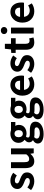

<svg xmlns="http://www.w3.org/2000/svg" viewBox="1796 -2646 1093 4725"><g transform="rotate(-90 2342.5 -283.5)"><path d="M239.3 13.7Q183.6 13.7 126 -8.3Q68.4 -30.3 26.4 -65.4L92.8 -157.2Q170.9 -95.7 243.2 -95.7Q283.2 -95.7 303.7 -111.8Q324.2 -127.9 324.2 -155.3Q324.2 -162.1 322.3 -168.5Q320.3 -174.8 315.9 -180.2Q311.5 -185.5 307.1 -189.9Q302.7 -194.3 293.9 -199.7Q285.2 -205.1 280.3 -208.5Q275.4 -211.9 263.2 -216.8Q251 -221.7 245.6 -224.1Q240.2 -226.6 226.1 -231.9Q211.9 -237.3 207 -239.3Q175.8 -251 152.3 -263.7Q128.9 -276.4 104.5 -295.9Q80.1 -315.4 66.9 -342.3Q53.7 -369.1 53.7 -402.3Q53.7 -478.5 110.8 -526.4Q168 -574.2 261.7 -574.2Q360.4 -574.2 453.1 -504.9L386.7 -416Q319.3 -463.9 265.6 -463.9Q192.4 -463.9 192.4 -410.2Q192.4 -401.4 194.8 -394Q197.3 -386.7 205.1 -380.4Q212.9 -374 218.3 -369.6Q223.6 -365.2 236.8 -359.4Q250 -353.5 256.8 -350.6Q263.7 -347.7 281.2 -341.3Q298.8 -335 305.7 -332Q339.8 -318.4 362.3 -307.1Q384.8 -295.9 410.6 -276.4Q436.5 -256.8 449.2 -228.5Q461.9 -200.2 461.9 -163.1Q461.9 -85.9 403.3 -36.1Q344.7 13.7 239.3 13.7Z M739.3 13.7Q567.4 13.7 567.4 -210V-559.6H713.9V-228.5Q713.9 -165 732.4 -138.7Q751 -112.3 792 -112.3Q826.2 -112.3 851.6 -127.9Q877 -143.6 906.2 -181.6V-559.6H1052.7V0H933.6L921.9 -80.1H918Q838.9 13.7 739.3 13.7Z M1407.2 243.2Q1302.7 243.2 1237.8 206.5Q1172.9 169.9 1172.9 98.6Q1172.9 29.3 1252.9 -16.6V-22.5Q1202.1 -54.7 1202.1 -116.2Q1202.1 -175.8 1263.7 -220.7V-224.6Q1232.4 -248 1210.9 -286.6Q1189.5 -325.2 1189.5 -371.1Q1189.5 -465.8 1255.4 -520Q1321.3 -574.2 1416 -574.2Q1456.1 -574.2 1500 -559.6H1702.1V-452.1H1605.5Q1631.8 -418.9 1631.8 -367.2Q1631.8 -276.4 1571.3 -226.6Q1510.7 -176.8 1416 -176.8Q1386.7 -176.8 1343.8 -190.4Q1320.3 -171.9 1320.3 -141.6Q1320.3 -118.2 1340.3 -106.9Q1360.4 -95.7 1408.2 -95.7H1502.9Q1710.9 -95.7 1710.9 43.9Q1710.9 130.9 1627.9 187Q1544.9 243.2 1407.2 243.2ZM1416 -473.6Q1377 -473.6 1352.5 -446.8Q1328.1 -419.9 1328.1 -371.1Q1328.1 -323.2 1353 -295.4Q1377.9 -267.6 1416 -267.6Q1454.1 -267.6 1478.5 -294.9Q1502.9 -322.3 1502.9 -371.1Q1502.9 -419.9 1478.5 -446.8Q1454.1 -473.6 1416 -473.6ZM1571.3 69.3Q1571.3 41 1548.3 29.8Q1525.4 18.6 1477.5 18.6H1410.2Q1363.3 18.6 1332 10.7Q1294.9 39.1 1294.9 76.2Q1294.9 111.3 1331.1 130.9Q1367.2 150.4 1428.7 150.4Q1490.2 150.4 1530.8 126.5Q1571.3 102.5 1571.3 69.3Z M2003.9 243.2Q1899.4 243.2 1834.5 206.5Q1769.5 169.9 1769.5 98.6Q1769.5 29.3 1849.6 -16.6V-22.5Q1798.8 -54.7 1798.8 -116.2Q1798.8 -175.8 1860.4 -220.7V-224.6Q1829.1 -248 1807.6 -286.6Q1786.1 -325.2 1786.1 -371.1Q1786.1 -465.8 1852.1 -520Q1918 -574.2 2012.7 -574.2Q2052.7 -574.2 2096.7 -559.6H2298.8V-452.1H2202.1Q2228.5 -418.9 2228.5 -367.2Q2228.5 -276.4 2168 -226.6Q2107.4 -176.8 2012.7 -176.8Q1983.4 -176.8 1940.4 -190.4Q1917 -171.9 1917 -141.6Q1917 -118.2 1937 -106.9Q1957 -95.7 2004.9 -95.7H2099.6Q2307.6 -95.7 2307.6 43.9Q2307.6 130.9 2224.6 187Q2141.6 243.2 2003.9 243.2ZM2012.7 -473.6Q1973.6 -473.6 1949.2 -446.8Q1924.8 -419.9 1924.8 -371.1Q1924.8 -323.2 1949.7 -295.4Q1974.6 -267.6 2012.7 -267.6Q2050.8 -267.6 2075.2 -294.9Q2099.6 -322.3 2099.6 -371.1Q2099.6 -419.9 2075.2 -446.8Q2050.8 -473.6 2012.7 -473.6ZM2168 69.3Q2168 41 2145 29.8Q2122.1 18.6 2074.2 18.6H2006.8Q1960 18.6 1928.7 10.7Q1891.6 39.1 1891.6 76.2Q1891.6 111.3 1927.7 130.9Q1963.9 150.4 2025.4 150.4Q2086.9 150.4 2127.4 126.5Q2168 102.5 2168 69.3Z M2628.9 13.7Q2508.8 13.7 2429.7 -65.4Q2350.6 -144.5 2350.6 -279.3Q2350.6 -410.2 2428.2 -492.2Q2505.9 -574.2 2611.3 -574.2Q2723.6 -574.2 2784.7 -500Q2845.7 -425.8 2845.7 -305.7Q2845.7 -261.7 2838.9 -239.3H2493.2Q2502 -171.9 2543.5 -135.3Q2585 -98.6 2648.4 -98.6Q2712.9 -98.6 2774.4 -137.7L2824.2 -47.9Q2736.3 13.7 2628.9 13.7ZM2491.2 -335.9H2719.7Q2719.7 -394.5 2692.9 -427.2Q2666 -460 2613.3 -460Q2567.4 -460 2533.2 -427.7Q2499 -395.5 2491.2 -335.9Z M3126 13.7Q3070.3 13.7 3012.7 -8.3Q2955.1 -30.3 2913.1 -65.4L2979.5 -157.2Q3057.6 -95.7 3129.9 -95.7Q3169.9 -95.7 3190.4 -111.8Q3210.9 -127.9 3210.9 -155.3Q3210.9 -162.1 3209 -168.5Q3207 -174.8 3202.6 -180.2Q3198.2 -185.5 3193.8 -189.9Q3189.5 -194.3 3180.7 -199.7Q3171.9 -205.1 3167 -208.5Q3162.1 -211.9 3149.9 -216.8Q3137.7 -221.7 3132.3 -224.1Q3127 -226.6 3112.8 -231.9Q3098.6 -237.3 3093.8 -239.3Q3062.5 -251 3039.1 -263.7Q3015.6 -276.4 2991.2 -295.9Q2966.8 -315.4 2953.6 -342.3Q2940.4 -369.1 2940.4 -402.3Q2940.4 -478.5 2997.6 -526.4Q3054.7 -574.2 3148.4 -574.2Q3247.1 -574.2 3339.8 -504.9L3273.4 -416Q3206.1 -463.9 3152.3 -463.9Q3079.1 -463.9 3079.1 -410.2Q3079.1 -401.4 3081.5 -394Q3084 -386.7 3091.8 -380.4Q3099.6 -374 3105 -369.6Q3110.4 -365.2 3123.5 -359.4Q3136.7 -353.5 3143.6 -350.6Q3150.4 -347.7 3168 -341.3Q3185.5 -335 3192.4 -332Q3226.6 -318.4 3249 -307.1Q3271.5 -295.9 3297.4 -276.4Q3323.2 -256.8 3335.9 -228.5Q3348.6 -200.2 3348.6 -163.1Q3348.6 -85.9 3290 -36.1Q3231.4 13.7 3126 13.7Z M3665 13.7Q3480.5 13.7 3480.5 -196.3V-444.3H3402.3V-552.7L3488.3 -559.6L3504.9 -710H3627.9V-559.6H3765.6V-444.3H3627.9V-196.3Q3627.9 -101.6 3704.1 -101.6Q3726.6 -101.6 3758.8 -114.3L3783.2 -6.8Q3719.7 13.7 3665 13.7Z M3879.9 0V-559.6H4025.4V0ZM3954.1 -650.4Q3916 -650.4 3891.1 -673.3Q3866.2 -696.3 3866.2 -730.5Q3866.2 -765.6 3891.1 -787.6Q3916 -809.6 3954.1 -809.6Q3992.2 -809.6 4016.6 -787.6Q4041 -765.6 4041 -730.5Q4041 -696.3 4016.1 -673.3Q3991.2 -650.4 3954.1 -650.4Z M4426.8 13.7Q4306.6 13.7 4227.5 -65.4Q4148.4 -144.5 4148.4 -279.3Q4148.4 -410.2 4226.1 -492.2Q4303.7 -574.2 4409.2 -574.2Q4521.5 -574.2 4582.5 -500Q4643.6 -425.8 4643.6 -305.7Q4643.6 -261.7 4636.7 -239.3H4291Q4299.8 -171.9 4341.3 -135.3Q4382.8 -98.6 4446.3 -98.6Q4510.7 -98.6 4572.3 -137.7L4622.1 -47.9Q4534.2 13.7 4426.8 13.7ZM4289.1 -335.9H4517.6Q4517.6 -394.5 4490.7 -427.2Q4463.9 -460 4411.1 -460Q4365.2 -460 4331.1 -427.7Q4296.9 -395.5 4289.1 -335.9Z"/></g></svg>

Font: Nasu
Style: Bold
Weight: 700
Designer: Ryoko NISHIZUKA (kana &amp; ideographs); Paul D. Hunt (Latin, Greek &amp; Cyrillic); Wenlong ZHANG (bopomofo); Sandoll C
Version: Version 2014.1215